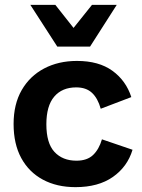

<svg xmlns="http://www.w3.org/2000/svg" viewBox="-20 -761 584 791"><path d="M297 -510Q387 -510 443 -469.5Q499 -429 521 -361L395 -313Q383 -356 359 -378.5Q335 -401 294 -401Q236 -401 203.5 -363Q171 -325 171 -249Q171 -171 204.5 -135Q238 -99 295 -99Q339 -99 363.5 -122.5Q388 -146 400 -187L526 -144Q505 -74 445 -32Q385 10 291 10Q214 10 156.5 -21Q99 -52 67.5 -110Q36 -168 36 -250Q36 -332 69.5 -390Q103 -448 162 -479Q221 -510 297 -510ZM461 -741 351 -569H216L105 -741H208L283 -646L359 -741Z"/></svg>

Font: Prodigy Sans SemiBold
Style: Regular
Weight: 600
Designer: Wei Huang
Foundry: Wei Huang
Version: Version 1.003; ttfautohint (v1.8.3)